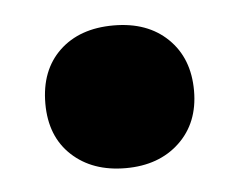

<svg xmlns="http://www.w3.org/2000/svg" viewBox="-29 -409 321 256"><g transform="rotate(-5 131.0 -280.5)"><path d="M130.5 -184.5Q86 -184.5 58.5 -210Q31 -235.5 31 -279.5Q31 -324 58 -349.8Q85 -375.5 130.5 -375.5Q176 -375.5 203 -349.2Q230 -323 230 -279.5Q230 -236.5 202.5 -210.5Q175 -184.5 130.5 -184.5Z"/></g></svg>

Font: Encode Sans SemiCondensed SemiCondensed
Style: Bold
Weight: 700
Width: 4
Designer: Multiple Designers
Foundry: Impallari Type
Version: Version 3.000; ttfautohint (v1.8.3) -l 8 -r 50 -G 200 -x 14 